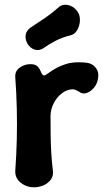

<svg xmlns="http://www.w3.org/2000/svg" viewBox="-20 -781 447 817"><path d="M124 16Q103 16 84.5 7Q66 -2 55 -17.5Q44 -33 45 -54Q50 -124 51.5 -188.5Q53 -253 51.5 -318.5Q50 -384 45 -452Q43 -478 63.5 -493Q84 -508 109 -508Q127 -508 136.5 -501Q146 -494 152 -480Q156 -470 160 -464.5Q164 -459 170 -460Q177 -463 189 -472Q201 -481 219 -491Q237 -501 260.5 -508.5Q284 -516 315 -516Q324 -516 332.5 -515.5Q341 -515 348 -514Q375 -511 390 -489Q405 -467 393 -431Q388 -416 375 -402.5Q362 -389 346 -384.5Q330 -380 316 -391Q310 -394 303.5 -397.5Q297 -401 290 -401Q266 -401 244.5 -385Q223 -369 209 -342.5Q195 -316 195 -286Q195 -244 195.5 -207Q196 -170 198 -133.5Q200 -97 205 -55Q208 -34 197 -18Q186 -2 166.5 7Q147 16 124 16ZM168 -578Q149 -564 129 -569.5Q109 -575 97 -595L96 -597Q86 -616 89.5 -634Q93 -652 112 -665Q141 -684 170 -703.5Q199 -723 226 -747Q238 -759 253 -760.5Q268 -762 283 -755Q298 -748 308 -734L312 -728Q321 -714 320 -692.5Q319 -671 308.5 -653Q298 -635 281 -631Q245 -622 217.5 -608Q190 -594 168 -578Z"/></svg>

Font: Winky Sans SemiBold
Style: Regular
Weight: 600
Designer: Simon Atzbach
Foundry: typofactur
Version: Version 1.205